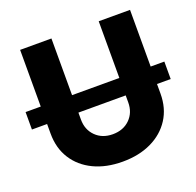

<svg xmlns="http://www.w3.org/2000/svg" viewBox="-148 -864 1033 1010"><g transform="rotate(-20 368.5 -359.5)"><path d="M757.3 -410.2V-312.5H680.7V-258.8Q680.7 -177.2 641.8 -116.9Q603 -56.6 533.7 -23.4Q464.4 9.8 372.6 9.8Q280.3 9.8 211.2 -23.4Q142.1 -56.6 103.8 -116.9Q65.4 -177.2 65.4 -258.8V-312.5H-19.5V-410.2H65.4V-727.5H240.7V-410.2H505.4V-727.5H680.7V-410.2ZM240.7 -273.4Q240.7 -216.8 277.3 -180.2Q314 -143.6 372.6 -143.6Q431.6 -143.6 468.5 -179.9Q505.4 -216.3 505.4 -273.4V-312.5H240.7Z"/></g></svg>

Font: Inter Tight ExtraBold
Style: Regular
Weight: 800
Designer: Rasmus Andersson
Foundry: rsms
Version: Version 3.004; ttfautohint (v1.8.4.7-5d5b)